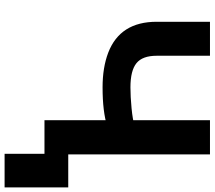

<svg xmlns="http://www.w3.org/2000/svg" viewBox="-70 -698 943 844"><g transform="rotate(90 402.0 -276.5)"><path d="M76.2 -493.2V-727.5H225.6V-493.2Q225.6 -430.7 258.3 -404.3Q291 -377.9 364.3 -377.9Q405.3 -377.9 456.1 -382.8Q506.8 -387.7 535.6 -396.5V-275.9Q471.7 -255.4 364.3 -255.4Q277.3 -255.4 211.9 -280.3Q76.2 -332.5 76.2 -493.2ZM508.8 0V-727.5H659.2V0ZM656.7 -104.5H804.2V175.3H656.7Z"/></g></svg>

Font: Inter Tight Stencil
Style: Bold
Weight: 700
Designer: Rasmus Andersson
Foundry: rsms
Version: Version 3.004;Glyphs 3.1.2 (3151)